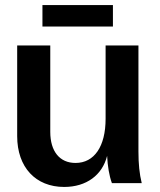

<svg xmlns="http://www.w3.org/2000/svg" viewBox="-20 -725 635 760"><path d="M234 15C322 15 385 -32 404 -108C406 -68 412 -30 423 0H541C532 -37 528 -76 528 -125V-545H398V-255C398 -145 353 -80 279 -80C216 -80 179 -126 179 -203V-545H48V-186C48 -63 121 15 234 15ZM148 -620H427V-705H148Z"/></svg>

Font: Ronzino
Style: Bold
Weight: 700
Designer: Nunzio Mazzaferro
Foundry: Collletttivo
Version: Version 1.000;Glyphs 3.3 (3337)